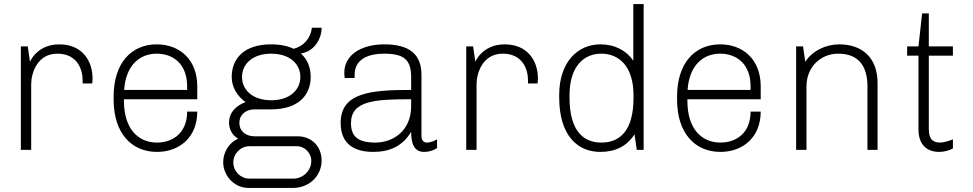

<svg xmlns="http://www.w3.org/2000/svg" viewBox="-20 -740 4802 948"><path d="M388 -328H435C435 -328 437 -338 437 -352C437 -442 384 -521 273 -521C162 -521 128 -435 128 -435L117 -511H83V0H134V-324C134 -379 164 -475 263 -475C362 -475 388 -397 388 -344V-328Z M954 -189H904C904 -84 834 -36 755 -36C663 -36 592 -103 592 -242V-250H954V-314C954 -447 866 -521 754 -521C628 -521 541 -428 541 -263V-248C541 -83 629 10 755 10C865 10 954 -61 954 -189ZM754 -475C836 -475 904 -423 904 -314V-296H593C601 -416 668 -475 754 -475Z M1450 -67H1237C1195 -67 1162 -91 1162 -133C1162 -175 1195 -200 1237 -200H1319C1455 -200 1514 -272 1514 -360C1514 -406 1498 -447 1468 -473L1469 -477C1530 -486 1568 -547 1568 -603H1520C1513 -548 1478 -512 1430 -499C1401 -513 1364 -521 1319 -521C1183 -521 1124 -449 1124 -360C1124 -310 1151 -266 1192 -236C1143 -217 1111 -183 1111 -135C1111 -101 1126 -73 1156 -55C1110 -36 1082 13 1082 61C1082 126 1135 188 1208 188H1425C1508 188 1568 128 1568 52C1568 -15 1520 -67 1450 -67ZM1463 -360C1463 -297 1412 -245 1319 -245C1226 -245 1175 -297 1175 -360C1175 -423 1226 -475 1319 -475C1412 -475 1463 -423 1463 -360ZM1428 142H1212C1168 142 1132 106 1132 62C1132 18 1168 -18 1212 -18H1446C1485 -18 1517 16 1517 55C1517 103 1476 142 1428 142Z M2061 -69V-370C2061 -473 2001 -521 1877 -521C1767 -521 1680 -471 1680 -381C1680 -372 1681 -363 1682 -355H1731V-371C1731 -446 1795 -475 1877 -475C1972 -475 2010 -447 2010 -360V-296C1808 -296 1662 -282 1662 -133C1662 -20 1741 10 1823 10C1905 10 1968 -19 2010 -89C2010 -34 2023 10 2074 10C2098 10 2120 3 2138 -9V-52C2123 -43 2103 -36 2088 -36C2073 -36 2061 -45 2061 -69ZM2010 -250V-216C2010 -92 1919 -36 1833 -36C1748 -36 1713 -66 1713 -132C1713 -243 1830 -250 2010 -250Z M2587 -328H2634C2634 -328 2636 -338 2636 -352C2636 -442 2583 -521 2472 -521C2361 -521 2327 -435 2327 -435L2316 -511H2282V0H2333V-324C2333 -379 2363 -475 2462 -475C2561 -475 2587 -397 2587 -344V-328Z M3113 -77 3124 0H3158V-720H3107V-440C3074 -490 3016 -521 2944 -521C2832 -521 2741 -433 2741 -271V-260C2741 -70 2832 10 2944 10C3019 10 3075 -18 3113 -77ZM3108 -269V-257C3108 -88 3035 -36 2949 -36C2862 -36 2792 -92 2792 -258V-269C2792 -412 2862 -475 2949 -475C3036 -475 3108 -413 3108 -269Z M3736 -189H3686C3686 -84 3616 -36 3537 -36C3445 -36 3374 -103 3374 -242V-250H3736V-314C3736 -447 3648 -521 3536 -521C3410 -521 3323 -428 3323 -263V-248C3323 -83 3411 10 3537 10C3647 10 3736 -61 3736 -189ZM3536 -475C3618 -475 3686 -423 3686 -314V-296H3375C3383 -416 3450 -475 3536 -475Z M4263 0H4313V-329C4313 -462 4230 -521 4124 -521C4057 -521 3991 -489 3956 -435L3945 -511H3911V0H3962V-314C3962 -406 4029 -475 4119 -475C4209 -475 4263 -425 4263 -314V0Z M4685 -7V-52C4669 -45 4638 -36 4623 -36C4595 -36 4566 -44 4566 -103V-465H4685V-511H4566V-674H4533L4515 -511H4459V-465H4515V-101C4515 -24 4558 10 4617 10C4642 10 4668 3 4685 -7Z"/></svg>

Font: ChivoLight
Style: Regular
Weight: 300
Designer: Hector Gatti
Foundry: Omnibus-Type
Version: Version 1.004;PS 001.004;hotconv 1.0.88;makeotf.lib2.5.64775